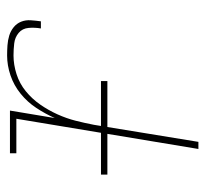

<svg xmlns="http://www.w3.org/2000/svg" viewBox="-39 -539 578 540"><g transform="rotate(-90 250.0 -269.0)"><path d="M101 0 186 -512H89V-530H209L188 -404Q200 -431 216.5 -456Q233 -481 256.5 -500Q280 -519 308 -528.5Q336 -538 364 -538Q378 -538 392.5 -537Q407 -536 420 -532Q433 -528 443.5 -519.5Q454 -511 459 -498.5Q464 -486 463 -471.5Q462 -457 460 -443H440Q443 -460 441.5 -477.5Q440 -495 427.5 -505.5Q415 -516 398 -518Q381 -520 364 -520Q338 -520 311.5 -511.5Q285 -503 263.5 -485.5Q242 -468 226 -445Q210 -422 198.5 -396.5Q187 -371 180.5 -345.5Q174 -320 169 -294L121 0ZM29 -256V-274H292V-256Z"/></g></svg>

Font: Iosevka Slab Thin
Style: Italic
Weight: 100
Italic angle: -9°
Monospace: yes
Designer: Belleve Invis
Foundry: Belleve Invis
Version: Version 11.1.1; ttfautohint (v1.8.3)